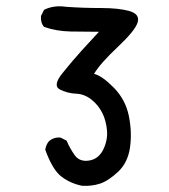

<svg xmlns="http://www.w3.org/2000/svg" viewBox="-20 -470 540 615"><path d="M242.2 125Q205.1 117.2 176.8 95.7Q148.4 74.2 125 9.8Q127 -5.9 136.7 -17.6Q152.3 -31.2 173.8 -29.3L193.4 -19.5Q203.1 3.9 218.8 26.4Q234.4 48.8 264.6 44.4Q294.9 40 310.1 10.3Q325.2 -19.5 322.8 -51.3Q320.3 -83 307.6 -108.4Q294.9 -133.8 272.5 -151.4Q250 -168.9 223.6 -169.9Q197.3 -170.9 172.4 -183.1Q147.5 -195.3 180.2 -235.8Q212.9 -276.4 241.2 -307.6Q269.5 -338.9 296.9 -368.2Q252 -368.2 206.1 -369.1Q160.2 -370.1 121.1 -383.8Q109.4 -397.5 111.3 -418.9L121.1 -438.5Q152.3 -454.1 191.4 -448.2Q246.1 -444.3 303.2 -444.3Q360.4 -444.3 394.5 -434.6Q428.7 -424.8 420.9 -398.4Q413.1 -372.1 356.9 -319.3Q300.8 -266.6 281.2 -233.4Q306.6 -227.5 344.2 -189.5Q381.8 -151.4 392.6 -99.1Q403.3 -46.9 396.5 2Q389.6 50.8 358.4 80.1Q327.1 109.4 300.3 118.2Q273.4 127 242.2 125Z"/></svg>

Font: JasonHandwriting4
Style: Regular
Weight: 400
Version: Version 1.01.21